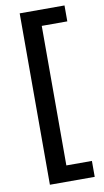

<svg xmlns="http://www.w3.org/2000/svg" viewBox="-96 -759 523 962"><g transform="rotate(-10 165.0 -278.0)"><path d="M305 158H77V-714H305V-633H175V77H305Z"/></g></svg>

Font: Noto Sans Arabic Med
Style: Regular
Weight: 500
Designer: Monotype Design Team, Nadine Chahine, Nizar Qandah and Khaled Hosny
Foundry: Monotype Imaging Inc.
Version: Version 2.012; ttfautohint (v1.8.4.7-5d5b)